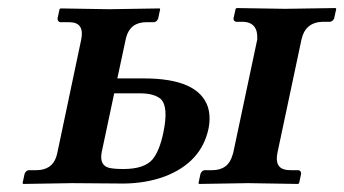

<svg xmlns="http://www.w3.org/2000/svg" viewBox="-20 -456 855 477"><path d="M619.1 -357.9Q621.6 -399.4 585.4 -401.9H566.4Q559.6 -403.8 560.1 -410.2L565.4 -434.1L567.9 -436Q568.8 -436 688.5 -434.1Q688.5 -434.1 813.5 -436L815.4 -434.1L810.1 -410.2Q807.1 -403.3 800.3 -401.9H781.2Q738.3 -400.4 729 -357.9L669.4 -77.1Q661.1 -37.6 692.9 -33.7Q698.2 -33.2 703.1 -33.2H722.2Q728.5 -31.2 728 -23.9L723.1 -1L720.7 1Q719.7 1 596.2 -1L474.6 1L473.1 -1L478 -23.9Q481.4 -32.2 487.8 -33.2H506.8Q547.4 -33.2 557.6 -70.8Q558.6 -74.2 559.6 -77.1ZM385.7 -126Q399.4 -190.9 379.4 -210Q363.3 -223.6 330.6 -224.1H263.7L232.9 -79.1Q226.1 -45.9 250.5 -39.1Q263.2 -36.1 286.6 -36.1Q338.9 -36.1 359.4 -60.5Q376.5 -82 385.7 -126ZM122.6 -77.1 181.6 -356.9Q189.5 -394.5 162.6 -399.9Q155.8 -400.9 148.4 -400.9H129.4Q122.6 -402.8 123 -410.2L127.9 -433.1L130.4 -435.1Q131.3 -435.1 251 -433.1L376.5 -435.1L377.9 -433.1L373 -410.2Q370.1 -402.3 363.3 -400.9H344.2Q303.7 -400.9 293.5 -363.3Q292.5 -359.9 292 -356.9L271.5 -261.2H337.4Q473.1 -261.2 496.6 -189.9Q503.9 -165.5 498 -136.2Q480 -52.2 389.2 -17.6Q342.8 -0.5 287.1 0L159.2 -1L37.6 1L36.1 -1L41 -23.9Q44.4 -32.2 50.8 -33.2H69.8Q109.4 -33.2 120.1 -67.4Q121.6 -72.8 122.6 -77.1Z"/></svg>

Font: Linux Libertine Slanted O
Style: Bold Slanted
Weight: 700
Designer: Philipp H. Poll
Foundry: Philipp H. Poll
Version: Version 5.0.0